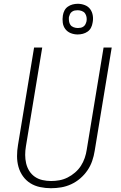

<svg xmlns="http://www.w3.org/2000/svg" viewBox="-20 -986 640 1014"><path d="M249 8Q220 8 191.5 2Q163 -4 140 -18.5Q117 -33 101 -55.5Q85 -78 77.5 -105Q70 -132 70 -161.5Q70 -191 75 -220L160 -735H203L117 -214Q113 -191 113 -168Q113 -145 118 -123.5Q123 -102 134.5 -83.5Q146 -65 164 -52.5Q182 -40 204.5 -35Q227 -30 250 -30Q272 -30 294 -34Q316 -38 337 -48.5Q358 -59 376.5 -75Q395 -91 407.5 -110.5Q420 -130 427.5 -152Q435 -174 438 -195L527 -735H570L480 -189Q476 -163 467 -136.5Q458 -110 442 -86.5Q426 -63 404 -44Q382 -25 356 -13Q330 -1 303 3.5Q276 8 249 8ZM390 -804Q371 -804 353.5 -811Q336 -818 325 -832.5Q314 -847 311.5 -866Q309 -885 312 -904Q314 -918 320.5 -930.5Q327 -943 338.5 -951Q350 -959 363.5 -962.5Q377 -966 391 -966Q410 -966 428 -959Q446 -952 456.5 -937.5Q467 -923 470 -904Q473 -885 469 -866Q467 -852 460.5 -839.5Q454 -827 442.5 -819Q431 -811 417.5 -807.5Q404 -804 390 -804ZM391 -838Q399 -838 406.5 -839.5Q414 -841 421 -846Q428 -851 431.5 -858.5Q435 -866 437 -874Q439 -885 437 -896Q435 -907 429 -915.5Q423 -924 412 -928Q401 -932 390 -932Q382 -932 374.5 -930.5Q367 -929 360 -924Q353 -919 349.5 -911.5Q346 -904 344 -896Q343 -885 344.5 -874Q346 -863 352 -854.5Q358 -846 369 -842Q380 -838 391 -838Z"/></svg>

Font: Iosevka Aile Extralight
Style: Italic
Weight: 200
Italic angle: -9°
Designer: Belleve Invis
Foundry: Belleve Invis
Version: Version 31.1.0; ttfautohint (v1.8.4)